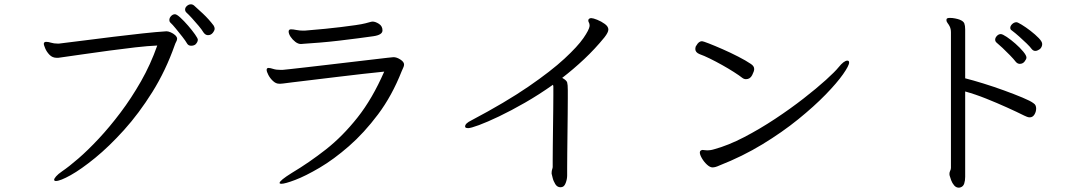

<svg xmlns="http://www.w3.org/2000/svg" viewBox="-20 -809 5060 890"><path d="M975 -676Q975 -668 966.5 -657Q958 -646 944 -646Q932 -646 923 -659Q916 -671 901 -689Q886 -707 870 -724.5Q854 -742 844 -751Q838 -757 838 -765Q838 -774 846.5 -781.5Q855 -789 865 -789Q873 -789 880 -783Q894 -771 921 -745.5Q948 -720 970 -691Q975 -683 975 -676ZM886 -603Q878 -597 866 -597Q854 -597 848 -606Q840 -620 825 -639Q810 -658 795 -676.5Q780 -695 769 -705Q765 -709 765 -716Q765 -726 773 -734.5Q781 -743 791 -743Q799 -743 816 -727.5Q833 -712 852 -690Q871 -668 884 -649.5Q897 -631 897 -625Q897 -614 886 -603ZM254 -607Q305 -613 370.5 -621.5Q436 -630 506 -638.5Q576 -647 640 -654Q704 -661 752 -664Q760 -664 771.5 -659Q783 -654 792 -646Q801 -637 801 -630Q801 -623 797 -616Q793 -609 790 -600Q748 -481 686 -382Q624 -283 555 -206.5Q486 -130 421 -77Q356 -24 307.5 3Q259 30 239 30Q231 30 231 24Q231 19 240 8.5Q249 -2 268 -15Q299 -36 343 -74Q387 -112 437.5 -166Q488 -220 538.5 -287Q589 -354 633.5 -432Q678 -510 709 -598Q665 -596 607.5 -589.5Q550 -583 487.5 -574.5Q425 -566 365.5 -557.5Q306 -549 257 -542Q253 -541 249.5 -541Q246 -541 243 -541Q223 -541 209.5 -555Q196 -569 189.5 -585Q183 -601 183 -605Q183 -614 192 -615H195Q204 -615 217 -611Q230 -607 246 -607Z M1392 -667Q1400 -668 1426 -670Q1452 -672 1487.5 -675.5Q1523 -679 1560 -683.5Q1597 -688 1628 -692.5Q1659 -697 1674 -701Q1696 -707 1700 -708Q1704 -709 1707 -709Q1720 -709 1736.5 -698.5Q1753 -688 1753 -668Q1753 -647 1710 -641Q1682 -637 1640 -631.5Q1598 -626 1551.5 -620.5Q1505 -615 1461.5 -611.5Q1418 -608 1387 -606Q1384 -606 1381 -605.5Q1378 -605 1375 -605Q1362 -605 1349 -615Q1336 -625 1327 -638.5Q1318 -652 1318 -663Q1318 -669 1323 -672Q1325 -673 1330 -673Q1339 -673 1354 -670Q1369 -667 1385 -667ZM1289 -485Q1293 -485 1323 -488.5Q1353 -492 1398.5 -497Q1444 -502 1497.5 -508.5Q1551 -515 1604 -521Q1657 -527 1702 -532.5Q1747 -538 1774.5 -541Q1802 -544 1804 -544Q1819 -544 1836 -533Q1853 -522 1853 -510Q1853 -503 1849.5 -496Q1846 -489 1842 -479Q1797 -365 1732.5 -279Q1668 -193 1597.5 -131.5Q1527 -70 1461.5 -31.5Q1396 7 1348.5 25Q1301 43 1284 43Q1276 43 1276 39Q1276 28 1332 -7Q1414 -56 1491 -116.5Q1568 -177 1637 -264Q1706 -351 1761 -477Q1720 -473 1662.5 -466.5Q1605 -460 1543.5 -452.5Q1482 -445 1427.5 -438.5Q1373 -432 1336 -427.5Q1299 -423 1293 -422Q1287 -421 1282 -421Q1277 -421 1273 -421Q1259 -421 1245.5 -433.5Q1232 -446 1224 -461.5Q1216 -477 1216 -485Q1216 -493 1223 -494H1225Q1233 -494 1246.5 -489.5Q1260 -485 1282 -485Z M2537 -7Q2537 -17 2539.5 -24Q2542 -31 2542 -35Q2542 -41 2542 -68Q2542 -95 2542.5 -135Q2543 -175 2543.5 -219Q2544 -263 2544.5 -302.5Q2545 -342 2545 -368Q2545 -394 2545 -398Q2545 -403 2545 -407.5Q2545 -412 2543 -416Q2478 -370 2413.5 -333Q2349 -296 2293.5 -269.5Q2238 -243 2200 -229Q2162 -215 2150 -215Q2140 -215 2137 -219Q2136 -220 2136 -223Q2136 -237 2165 -251Q2324 -335 2429.5 -407.5Q2535 -480 2596.5 -537Q2658 -594 2684.5 -632.5Q2711 -671 2713 -688V-691Q2713 -699 2710 -704Q2707 -709 2707 -714Q2707 -718 2709 -720Q2713 -725 2721 -725Q2729 -725 2748 -717.5Q2767 -710 2783.5 -698Q2800 -686 2800 -672Q2800 -659 2782 -636Q2738 -582 2688 -535Q2638 -488 2586 -448Q2606 -437 2609 -427Q2612 -417 2612 -391Q2612 -384 2612 -354Q2612 -324 2611.5 -281Q2611 -238 2610.5 -191Q2610 -144 2609.5 -101.5Q2609 -59 2609 -30.5Q2609 -2 2609 4Q2609 21 2602.5 38.5Q2596 56 2585 58Q2582 59 2578 59Q2563 59 2554 44.5Q2545 30 2541.5 14.5Q2538 -1 2537 -4Z M3208 -598Q3219 -618 3234 -618Q3239 -618 3266 -607.5Q3293 -597 3329.5 -581Q3366 -565 3402 -546.5Q3438 -528 3460 -513Q3476 -503 3476 -489Q3476 -479 3466.5 -460.5Q3457 -442 3438 -442Q3429 -442 3421 -448Q3407 -459 3382 -475Q3357 -491 3327.5 -507.5Q3298 -524 3270.5 -537.5Q3243 -551 3223 -558Q3203 -566 3203 -582Q3203 -592 3208 -598ZM3315 -42Q3296 -33 3283 -33Q3271 -33 3257 -46Q3243 -59 3233.5 -75.5Q3224 -92 3224 -102Q3224 -108 3228 -111Q3233 -114 3237 -114Q3241 -114 3246 -113Q3251 -112 3259 -112Q3264 -112 3272 -113Q3280 -114 3290 -117Q3356 -135 3429 -173Q3502 -211 3573 -258Q3644 -305 3705 -352.5Q3766 -400 3808.5 -438.5Q3851 -477 3867 -497Q3892 -528 3908 -528Q3916 -528 3916 -519Q3916 -505 3888 -465Q3860 -425 3807 -370.5Q3754 -316 3680 -256Q3606 -196 3514 -140Q3422 -84 3315 -42Z M4388 -659Q4388 -675 4382 -687Q4378 -695 4372.5 -702Q4367 -709 4367 -716Q4367 -719 4368 -721Q4370 -726 4384 -726Q4395 -726 4407.5 -723.5Q4420 -721 4428 -718Q4446 -711 4450 -700.5Q4454 -690 4454 -673V-446Q4490 -437 4538.5 -422Q4587 -407 4635 -389.5Q4683 -372 4720 -356.5Q4757 -341 4770 -331Q4778 -326 4780.5 -319.5Q4783 -313 4783 -306Q4783 -291 4775 -278Q4767 -265 4753 -265Q4746 -265 4739.5 -268Q4733 -271 4728 -273Q4694 -290 4647.5 -311Q4601 -332 4551 -352Q4501 -372 4454 -385V11Q4454 28 4449.5 42Q4445 56 4431 60Q4429 61 4425 61Q4412 61 4403 50.5Q4394 40 4389 26.5Q4384 13 4382 5Q4381 2 4381 -2Q4381 -11 4384.5 -17.5Q4388 -24 4388 -31ZM4801 -582Q4798 -580 4792 -576.5Q4786 -573 4779 -573Q4770 -573 4763 -581Q4755 -592 4739 -607.5Q4723 -623 4704.5 -639.5Q4686 -656 4670 -668Q4663 -672 4663 -680Q4663 -689 4672 -697.5Q4681 -706 4692 -706Q4697 -706 4716 -694.5Q4735 -683 4757 -666Q4779 -649 4795 -632.5Q4811 -616 4811 -605Q4811 -592 4801 -582ZM4738 -542Q4738 -535 4729.5 -524Q4721 -513 4707 -513Q4697 -513 4689 -522Q4679 -535 4661.5 -553Q4644 -571 4627 -587Q4610 -603 4600 -611Q4593 -617 4593 -625Q4593 -634 4601 -642.5Q4609 -651 4619 -651Q4627 -651 4646.5 -638Q4666 -625 4687 -606.5Q4708 -588 4723 -570Q4738 -552 4738 -542Z"/></svg>

Font: Moon Stars Kai HW
Style: Regular
Weight: 400
Designer: GuiWonder
Version: Version 1.101